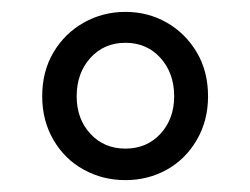

<svg xmlns="http://www.w3.org/2000/svg" viewBox="-20 -771 421 323"><path d="M51 -609Q51 -651 70 -683Q89 -715 121 -733Q153 -751 191 -751Q229 -751 260.5 -733Q292 -715 311 -683Q330 -651 330 -609Q330 -568 311 -535.5Q292 -503 260.5 -485.5Q229 -468 191 -468Q153 -468 121 -485.5Q89 -503 70 -535.5Q51 -568 51 -609ZM273 -609Q273 -648 250 -673.5Q227 -699 191 -699Q155 -699 132 -673.5Q109 -648 109 -609Q109 -571 132 -546Q155 -521 191 -521Q227 -521 250 -546Q273 -571 273 -609Z"/></svg>

Font: Nebula Sans Medium
Style: Regular
Weight: 500
Designer: Paul D. Hunt for Adobe (as Source Sans)
Foundry: Nebula Entertainment & Broadcasting LLC
Version: Version 1.010